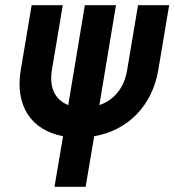

<svg xmlns="http://www.w3.org/2000/svg" viewBox="-20 -720 672 740"><path d="M632 -700H512L470 -450C459 -382 420 -334 363 -315L427 -700H307L243 -315C192 -335 169 -383 180 -450L222 -700H102L60 -450C37 -313 100 -218 223 -195L190 0H310L343 -195C473 -217 567 -313 590 -450Z"/></svg>

Font: CommitMono
Style: Bold Italic
Weight: 700
Monospace: yes
Designer: Eigil Nikolajsen
Foundry: Eigil Nikolajsen
Version: Version 1.143